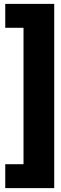

<svg xmlns="http://www.w3.org/2000/svg" viewBox="-20 -844 313 988"><path d="M259 124H7V1H101V-701H7V-824H259Z"/></svg>

Font: Fira Sans Compressed ExtraBold
Style: Regular
Weight: 800
Width: 1
Designer: bBox Type GmbH & Carrois Corporate GbR & Edenspiekermann AG
Foundry: bBox Type GmbH & Carrois Corporate GbR & Edenspiekermann AG
Version: Version 4.301